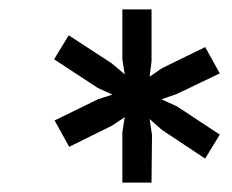

<svg xmlns="http://www.w3.org/2000/svg" viewBox="-20 -719 492 408"><path d="M240 -331H302L303 -432L298 -466L324 -443L416 -382L447 -433L356 -493L323 -508L355 -519L447 -563L416 -619L324 -574L298 -556L302 -589V-699H240V-593L245 -561L218 -584L126 -644L95 -593L188 -532L219 -518L188 -508L96 -463L127 -407L218 -452L245 -470L240 -438Z"/></svg>

Font: Fixel Display 20240404
Style: Italic
Weight: 400
Italic angle: -10°
Designer: AlfaBravo + MacPaw
Foundry: Kyrylo Tkachov, Marchela Mozhyna, Serhii Makarenko, Maria Weinstein, Zakhar Kryvoshyya
Version: Version 1.211;Glyphs 3.2 (3225)